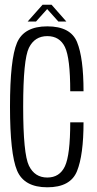

<svg xmlns="http://www.w3.org/2000/svg" viewBox="-20 -792 414 816"><path d="M181 4Q279.5 4 307.2 -64.5Q335 -133 335 -272H278.5Q278.5 -133.5 256 -85.5Q233.5 -37.5 181 -37.5Q127.5 -37.5 103 -87.8Q78.5 -138 78.5 -339Q78.5 -539.5 103 -589Q127.5 -638.5 181 -638.5Q233.5 -638.5 256 -592Q278.5 -545.5 278.5 -404H335Q335 -546 307.5 -613Q280 -680 181 -680Q82 -680 52.2 -610Q22.5 -540 22.5 -339Q22.5 -138.5 52.5 -67.2Q82.5 4 181 4ZM97.5 -700.5H133L180.5 -753.5L228 -700.5H262L199 -772H161Z"/></svg>

Font: Anybody Condensed Light
Style: Regular
Weight: 300
Width: 3
Designer: Tyler Finck
Foundry: Etcetera Type Company
Version: Version 1.113;gftools[0.9.25]